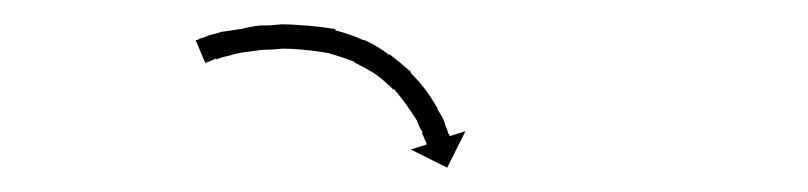

<svg xmlns="http://www.w3.org/2000/svg" viewBox="-20 -611 665 158"><path d="M144 -579Q144 -579 144 -579Q144 -579 144 -579Q144 -579 144 -579Q144 -579 144 -579Q148 -580 152 -582Q152 -582 152 -582Q152 -582 152 -582Q152 -582 152 -582Q152 -582 152 -582Q157 -583 163 -585Q163 -585 163 -585Q163 -585 163 -585Q163 -585 163.5 -585Q164 -585 164 -585Q170 -586 177 -587Q177 -587 177 -587Q177 -587 177 -587Q178 -587 178 -587Q178 -587 178 -587Q185 -589 194 -590Q194 -590 194 -590Q194 -590 194 -590Q194 -590 194 -590Q194 -590 194 -590Q203 -590 212 -591Q212 -591 212 -591Q212 -591 212 -591Q212 -591 212 -591Q212 -591 212 -591Q220 -591 231 -590Q231 -590 231 -590Q231 -590 232 -590Q232 -590 232 -590Q232 -590 232 -590Q244 -589 256 -587Q256 -587 256 -587Q256 -587 256 -587Q256 -586 256 -586Q256 -586 256 -586Q268 -583 279 -578Q279 -578 279.5 -578Q280 -578 280 -578Q280 -578 280 -578Q280 -578 280 -578Q291 -573 300 -566Q300 -566 300.5 -566Q301 -566 301 -566Q301 -566 301 -566Q301 -566 301 -566Q310 -559 318 -552Q318 -552 318 -552Q318 -552 318 -551Q318 -551 318 -551Q318 -551 318 -551Q325 -544 331 -536Q331 -536 331 -536Q331 -536 331 -536Q331 -536 331 -536Q331 -536 331 -536Q336 -529 340 -522Q340 -522 340 -522Q340 -522 340 -521Q340 -521 340 -521Q340 -521 340 -521Q344 -515 346 -510Q346 -510 346 -510Q346 -510 346 -509Q346 -509 346 -509Q346 -509 346 -509Q348 -505 349 -501Q349 -501 349 -501Q349 -501 349 -501Q349 -501 349 -501Q349 -501 349 -501Q350 -500 350 -499L363 -503L348 -473L318 -488L331 -492Q331 -494 330 -495Q330 -495 330 -495Q330 -495 330 -495Q330 -495 330 -495Q330 -495 330 -495Q329 -498 327 -502Q327 -502 327.5 -502Q328 -502 328 -502Q328 -502 328 -502Q328 -502 328 -502Q325 -506 323 -512Q323 -512 323 -512Q323 -512 323 -512Q323 -512 323 -512Q323 -512 323 -512Q319 -518 315 -524Q315 -524 315 -524Q315 -524 315 -524Q315 -524 315 -524Q315 -524 315 -524Q310 -531 304 -538Q304 -538 304 -537.5Q304 -537 304 -537Q304 -537 304 -537Q304 -537 304 -537Q297 -544 289 -550Q289 -550 289 -550Q289 -550 289 -550Q289 -550 289 -550Q289 -550 289 -550Q281 -555 271 -560Q271 -560 271 -560Q271 -560 271 -560Q271 -560 271.5 -560Q272 -560 272 -560Q262 -564 251 -567Q251 -567 251 -567Q251 -567 251 -567Q251 -567 251.5 -567Q252 -567 252 -567Q241 -569 230 -570Q230 -570 230 -570Q230 -570 230 -570Q230 -570 230.5 -570Q231 -570 231 -570Q220 -571 212 -571Q212 -571 212 -571Q212 -571 212 -571Q212 -571 212.5 -571Q213 -571 213 -571Q204 -570 196 -570Q196 -570 196 -570Q196 -570 196 -570Q196 -570 196 -570Q196 -570 196 -570Q188 -569 181 -568Q181 -568 181 -568Q181 -568 181 -568Q181 -568 181 -568Q181 -568 181 -568Q174 -567 168 -565Q168 -565 168 -565Q168 -565 168 -565Q168 -565 168 -565Q168 -565 168 -565Q162 -564 158 -562Q158 -562 158 -562Q158 -562 158 -563Q158 -563 158 -563Q158 -563 158 -563Q154 -561 151 -560Q151 -560 151 -560Q151 -560 151 -560Q151 -560 151 -560Q151 -560 151 -560Q150 -560 149 -559L141 -578Q143 -578 144 -579Z"/></svg>

Font: FRB American Cursive Just Arrows Black
Style: Bold Italic
Weight: 900
Italic angle: -25°
Version: Version 2.0;Modular Font Editor K font №1